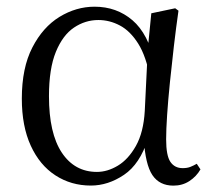

<svg xmlns="http://www.w3.org/2000/svg" viewBox="-20 -551 652 585"><path d="M256.8 14.4Q196.7 14.4 148.8 -16.7Q100.9 -47.8 73.7 -107.2Q46.5 -166.5 46.5 -250.6Q46.5 -344.2 78.6 -406.4Q110.6 -468.5 161.3 -499.6Q212.1 -530.6 268.2 -530.6Q335.2 -530.6 383.5 -489.4Q431.8 -448.1 451.7 -358.5H459.3L437.5 -312.6Q425.5 -379.3 401.1 -418.1Q376.6 -456.9 345.2 -473.4Q313.8 -490 279.7 -490Q239.8 -490 205.5 -467Q171.2 -444 150.2 -392.9Q129.2 -341.7 129.2 -257.8Q129.2 -144.9 168.3 -86Q207.4 -27.2 275.4 -27.2Q307.3 -27.2 339 -46.2Q370.8 -65.2 394.1 -106.4Q417.3 -147.6 421.1 -212.9L430.4 -403.1L441 -510.5L513.8 -525.8L523.8 -518.4Q516.4 -466.9 509.8 -410.4Q503.2 -353.9 497.7 -299.8Q492.2 -245.7 489.2 -200.8Q486.2 -155.9 486.2 -126.6Q486.2 -76.9 499.2 -57.8Q512.2 -38.7 536.6 -38.7Q550.4 -38.7 560.2 -42.6Q570 -46.5 579.5 -52L590.8 -34.9Q578.5 -13.4 557.2 0.6Q535.9 14.6 508.4 14.6Q466 14.6 444.4 -17.4Q422.8 -49.4 418.1 -127.8L430.9 -128.2Q406.3 -50.9 357.8 -18.3Q309.4 14.4 256.8 14.4Z"/></svg>

Font: Noto Serif KR
Style: Regular
Weight: 200
Designer: Ryoko NISHIZUKA 西塚涼子 (kana & ideographs); Frank Grießhammer (Latin, Greek & Cyrillic); Wenlong ZHANG 张文龙 (bopomofo); San
Foundry: Adobe
Version: Version 2.001;hotconv 1.1.0;makeotfexe 2.6.0